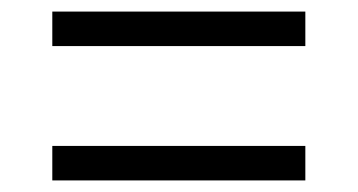

<svg xmlns="http://www.w3.org/2000/svg" viewBox="-20 -515 615 330"><path d="M69.9 -435.8V-495.1H504.8V-435.8ZM69.9 -204.9V-264.2H504.8V-204.9Z"/></svg>

Font: Montserrat Thin
Style: Regular
Weight: 100
Designer: Julieta Ulanovsky
Foundry: Julieta Ulanovsky
Version: Version 9.000